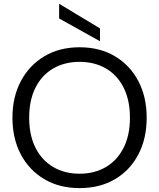

<svg xmlns="http://www.w3.org/2000/svg" viewBox="-20 -955 818 987"><path d="M389 12Q286 12 208.5 -33.5Q131 -79 87.5 -160.5Q44 -242 44 -350Q44 -457 87.5 -538.5Q131 -620 208.5 -666Q286 -712 389 -712Q493 -712 570.5 -666Q648 -620 691 -538.5Q734 -457 734 -350Q734 -242 691 -160.5Q648 -79 570.5 -33.5Q493 12 389 12ZM389 -62Q466 -62 524.5 -96.5Q583 -131 615.5 -195.5Q648 -260 648 -350Q648 -440 615.5 -504.5Q583 -569 524.5 -603Q466 -637 389 -637Q312 -637 253.5 -603Q195 -569 162.5 -504.5Q130 -440 130 -350Q130 -260 162.5 -195.5Q195 -131 253.5 -96.5Q312 -62 389 -62ZM494 -743 284 -860V-935H285L494 -809Z"/></svg>

Font: DM Sans 28pt
Style: Regular
Weight: 400
Version: Version 4.004;gftools[0.9.30]